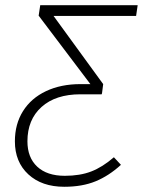

<svg xmlns="http://www.w3.org/2000/svg" viewBox="-20 -704 547 735"><path d="M501 -643H185L375 -382L370 -343L366 -347L369 -343H288Q193 -343 139 -294.5Q85 -246 85 -163Q85 -101 122.5 -66Q160 -31 228 -31Q286 -31 329 -47.5Q372 -64 416 -102L443 -73Q397 -31 346 -10Q295 11 226 11Q140 11 88.5 -36.5Q37 -84 37 -163Q37 -229 68 -278.5Q99 -328 156 -355Q213 -382 288 -382H326L128 -644L134 -684H507Z"/></svg>

Font: Fira Sans ExtraLight
Style: Italic
Weight: 275
Italic angle: -8°
Designer: Carrois Corporate & Edenspiekermann AG
Foundry: Carrois Corporate GbR & Edenspiekermann AG
Version: Version 4.203